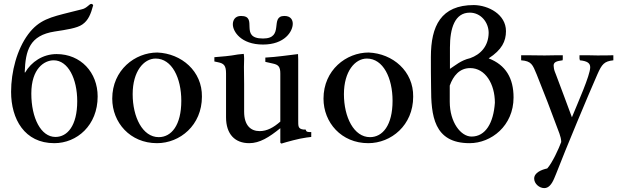

<svg xmlns="http://www.w3.org/2000/svg" viewBox="-20 -724 3175 987"><path d="M107 -352C111 -465 132 -542 261 -562C320 -571 376 -579 403 -598C434 -619 447 -652 459 -697C457 -701 454 -704 449 -704C439 -704 426 -681 400 -676L340 -661C241 -636 181 -623 125 -548C67 -470 37 -355 37 -252C37 -112 106 12 259 12C376 12 482 -80 482 -228C482 -352 395 -446 271 -446C200 -446 141 -406 109 -351C108 -351 108 -352 107 -352ZM256 -414C330 -414 377 -319 377 -204C377 -77 326 -20 265 -20C190 -20 141 -118 141 -243C141 -372 208 -414 256 -414Z M789 -454C674 -454 557 -364 557 -217C557 -94 649 12 787 12C905 12 1018 -80 1018 -227C1020 -358 913 -449 789 -454ZM780 -423C864 -423 912 -323 912 -206C912 -80 861 -19 796 -19C713 -19 662 -122 662 -240C662 -357 719 -423 780 -423Z M1580 -45C1559 -45 1555 -46 1551 -58H1540C1512 -62 1513 -74 1513 -108V-419C1513 -428 1512 -437 1512 -446C1459 -440 1403 -431 1344 -428V-406L1384 -397C1411 -391 1421 -381 1421 -346V-99C1387 -69 1353 -50 1315 -50C1269 -50 1235 -79 1235 -150V-292C1235 -322 1234 -351 1234 -380C1234 -394 1235 -408 1235 -422C1235 -433 1234 -441 1233 -447L1203 -444C1161 -436 1120 -433 1082 -430V-408L1101 -404C1130 -398 1142 -388 1142 -347V-121C1142 -34 1188 12 1261 12C1315 12 1363 -18 1421 -65V8C1421 12 1427 14 1427 14C1453 6 1516 -12 1556 -17L1580 -20ZM1332 -495C1444 -495 1485 -563 1485 -602C1485 -620 1476 -642 1442 -642C1364 -642 1445 -526 1332 -526C1206 -526 1311 -642 1219 -642C1187 -642 1178 -619 1177 -602V-598C1177 -563 1218 -495 1332 -495Z M1875 -454C1760 -454 1643 -364 1643 -217C1643 -94 1735 12 1873 12C1991 12 2104 -80 2104 -227C2106 -358 1999 -449 1875 -454ZM1866 -423C1950 -423 1998 -323 1998 -206C1998 -80 1947 -19 1882 -19C1799 -19 1748 -122 1748 -240C1748 -357 1805 -423 1866 -423Z M2620 -223C2620 -322 2580 -390 2492 -424C2560 -468 2581 -512 2581 -564C2581 -650 2491 -697 2416 -698C2247 -698 2195 -591 2195 -431C2195 -416 2195 -292 2196 -277C2196 -131 2209 12 2394 12C2505 12 2620 -77 2620 -223ZM2492 -555C2491 -486 2450 -444 2397 -425C2349 -414 2320 -387 2293 -370V-480C2293 -579 2318 -659 2395 -659C2452 -659 2492 -609 2492 -555ZM2524 -196C2517 -92 2476 -22 2404 -22C2349 -22 2292 -95 2292 -201V-284C2310 -334 2342 -374 2397 -374C2475 -374 2524 -292 2524 -196Z M3133 -440C3105 -439 3082 -439 3050 -439C3030 -439 3016 -440 2999 -440H2959V-423L2961 -414C3000 -410 3014 -399 3014 -378C3014 -337 2950 -195 2920 -121C2893 -193 2867 -265 2839 -338L2832 -356C2828 -366 2826 -380 2826 -387C2826 -406 2843 -410 2872 -414C2873 -418 2873 -421 2873 -425V-440H2844C2825 -440 2807 -439 2783 -439H2775C2742 -439 2716 -440 2688 -440H2659V-414C2712 -410 2718 -392 2739 -341C2773 -257 2816 -146 2856 -37C2861 -22 2865 -9 2865 6C2854 37 2819 114 2793 142C2765 148 2726 163 2726 194C2726 220 2752 243 2778 243C2800 243 2816 224 2829 193L2839 169C2888 42 3005 -238 3051 -342C3074 -394 3086 -409 3133 -414Z"/></svg>

Font: Sibila
Style: Regular
Weight: 400
Designer: Stefan Peev
Foundry: Context Ltd
Version: Version 1.000